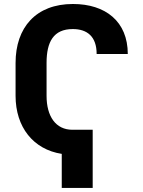

<svg xmlns="http://www.w3.org/2000/svg" viewBox="-20 -757 710 952"><path d="M439.6 -113.6H339.1C256 -113.6 210.9 -180.4 210.9 -282V-445.3C210.9 -549 245 -612.9 340.9 -612.9C411.9 -612.9 459.2 -576.3 459.2 -489.3H613.6C613.6 -650.6 503.2 -737.2 341.6 -737.2C158.4 -737.2 57.2 -621.1 57.2 -444.6V-282C57.2 -126.8 144.9 -16 286.2 6V174.7H439.6Z"/></svg>

Font: Karasuma Gothic
Style: Bold
Weight: 700
Designer: Rasmus Andersson / Ryoko Nishizuka
Foundry: Genbu
Version: Version 1.00